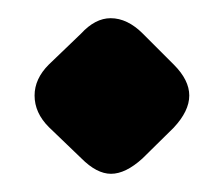

<svg xmlns="http://www.w3.org/2000/svg" viewBox="-20 -420 245 211"><path d="M69 -383Q84.6 -400 101.6 -400Q120 -400 137 -383L171 -349Q188 -332 188 -315Q188 -298 170.9 -279.7L136.6 -245.9Q118 -229 102 -229Q86.3 -229 69.3 -246.1L33.7 -280.3Q18 -296 18 -315Q18 -333.4 33.6 -349Z"/></svg>

Font: Young Serif Light
Style: Regular
Weight: 300
Designer: Bastien Sozeau
Foundry: NBR — Bastien Sozeau
Version: Version 5.001